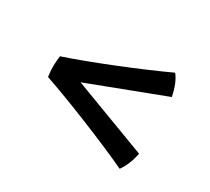

<svg xmlns="http://www.w3.org/2000/svg" viewBox="-84 -587 702 642"><g transform="rotate(30 266.5 -265.5)"><path d="M462 -375 173 -265 462 -156Q453 -111 431 -80Q356 -115 251 -157.5Q146 -200 70 -226Q67 -246 67 -265Q67 -285 70 -306Q142 -330 246.5 -372Q351 -414 431 -451Q452 -425 462 -375Z"/></g></svg>

Font: Mirza Medium
Style: Regular
Weight: 500
Designer: Arabic design by Kourosh Beigpour, Latin design by Eduardo Tunni, engineering by Lasse Fister
Version: Version 1.0010g